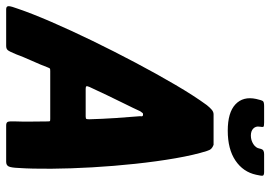

<svg xmlns="http://www.w3.org/2000/svg" viewBox="-181 -730 877 623"><g transform="rotate(90 257.5 -418.5)"><path d="M-24 0Q-34 0 -34 -8Q-34 -16 -25 -40Q-10 -84 17 -146.5Q44 -209 78 -279Q112 -349 149 -419Q186 -489 221.5 -549.5Q257 -610 287 -651Q295 -661 302 -667Q309 -673 317 -673H416Q424 -670 428.5 -665.5Q433 -661 436 -651Q449 -610 459.5 -549.5Q470 -489 477.5 -419Q485 -349 489 -279Q493 -209 493.5 -146.5Q494 -84 491 -40Q490 -16 486 -8Q482 0 471 0H353Q344 0 341.5 -5Q339 -10 340 -32Q341 -54 340.5 -84Q340 -114 340 -133Q340 -141 339 -142Q338 -143 331 -143H177Q170 -143 168.5 -142Q167 -141 164 -133Q157 -114 143.5 -84Q130 -54 122 -32Q113 -10 108.5 -5Q104 0 95 0ZM234 -258H324Q331 -258 332 -260.5Q333 -263 333 -270Q332 -310 329 -355.5Q326 -401 323 -435Q325 -444 319 -444H315Q313 -444 307 -435Q297 -413 283 -385Q269 -357 255 -327.5Q241 -298 228 -270Q225 -263 226 -260.5Q227 -258 234 -258ZM370 -719Q311 -719 284.5 -744Q258 -769 267 -811Q271 -829 274 -833Q277 -837 290 -837H343Q355 -837 357 -835Q359 -833 357 -822Q355 -810 363 -802Q371 -794 386 -794Q401 -794 413.5 -802Q426 -810 428 -822Q430 -832 434.5 -834.5Q439 -837 446 -837H504Q515 -837 516 -832.5Q517 -828 513 -811Q504 -769 467 -744Q430 -719 370 -719Z"/></g></svg>

Font: Glory ExtraBold
Style: Italic
Weight: 800
Italic angle: -12°
Version: Version 1.011